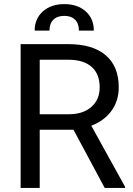

<svg xmlns="http://www.w3.org/2000/svg" viewBox="-20 -929 656 949"><path d="M82 0ZM343.3 -287.6H176.3V0H82V-710.9H317.4Q437.5 -710.9 502.2 -656.2Q566.9 -601.6 566.9 -497.1Q566.9 -430.7 531 -381.3Q495.1 -332 431.2 -307.6L598.1 -5.9V0H497.6ZM176.3 -364.3H320.3Q390.1 -364.3 431.4 -400.4Q472.7 -436.5 472.7 -497.1Q472.7 -563 433.3 -598.1Q394 -633.3 319.8 -633.8H176.3ZM370.1 -777.8Q370.1 -812.5 351.1 -831.5Q332 -850.6 297.9 -850.6Q262.7 -850.6 243.7 -831.5Q224.6 -812.5 224.6 -777.8H151.4Q151.4 -836.4 191.9 -872.6Q232.4 -908.7 297.9 -908.7Q363.3 -908.7 403.6 -872.8Q443.8 -836.9 443.8 -777.8Z"/></svg>

Font: Roboto
Style: Regular
Weight: 400
Designer: Google
Version: Version 2.134; 2016; ttfautohint (v1.6)